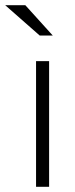

<svg xmlns="http://www.w3.org/2000/svg" viewBox="-60 -715 286 735"><path d="M78 0V-481H128V0ZM92 -579 -40 -695H37L142 -579Z"/></svg>

Font: Red Hat Text VF
Style: Regular
Weight: 300
Designer: Pentagram, MCKL
Foundry: Pentagram, MCKL
Version: Version 1.023